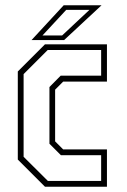

<svg xmlns="http://www.w3.org/2000/svg" viewBox="-20 -708 480 728"><path d="M150.5 0 47.5 -103V-437L150.5 -540H385.5V-398.5H219.5L189 -368V-172L219.5 -141.5H385.5V0ZM161.5 -22H363.5V-119.5H211L167.5 -163V-378L210 -421H363.5V-518.5H161L69.5 -427V-113.5ZM99.5 -556 221.5 -688H365L223 -556ZM141 -573.5H215.5L319 -670.5H231Z"/></svg>

Font: Tourney Condensed ExtraLight
Style: Regular
Weight: 200
Width: 3
Designer: Tyler Finck
Foundry: Etcetera Type Co
Version: Version 1.010; ttfautohint (v1.8.3)